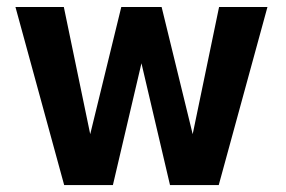

<svg xmlns="http://www.w3.org/2000/svg" viewBox="-20 -533 831 558"><path d="M615.7 4.9H474.1L391.1 -349.1L308.1 4.9H166.5L24.9 -512.7H165.5L242.2 -143.1L332.5 -512.7H449.7L540 -143.1L616.7 -512.7H757.3Z"/></svg>

Font: Cadman
Style: Bold
Weight: 700
Designer: Paul James MIller
Foundry: High-Logic / Made with FontCreator
Version: Version 2.114;March 28, 2021;FontCreator 13.0.0.2683 64-bit